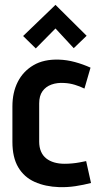

<svg xmlns="http://www.w3.org/2000/svg" viewBox="-20 -757 425 789"><path d="M336 -610 208 -737 75 -609 127 -558 208 -640 283 -559ZM327 -393 352 -479Q321 -493 288 -502Q255 -511 222 -512Q160 -514 117.5 -489Q75 -464 53 -420.5Q31 -377 31 -320V-174Q31 -110 55 -69.5Q79 -29 122.5 -9.5Q166 10 223 12Q257 13 290 8Q323 3 354 -5L334 -95Q334 -95 326.5 -93.5Q319 -92 306 -89.5Q293 -87 277 -85.5Q261 -84 245 -84Q222 -84 203 -89.5Q184 -95 170 -106Q156 -117 148.5 -134.5Q141 -152 141 -175V-332Q141 -363 154.5 -382Q168 -401 191.5 -409.5Q215 -418 244 -416Q266 -415 287.5 -408.5Q309 -402 327 -393Z"/></svg>

Font: Advent Pro
Style: Regular
Weight: 400
Designer: VivaRado, Andreas Kalpakidis
Foundry: VivaRado, Andreas Kalpakidis
Version: Version 3.000